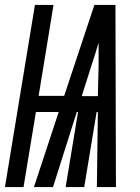

<svg xmlns="http://www.w3.org/2000/svg" viewBox="-46 -755 566 775"><path d="M-26 0 95 -735H170L110 -368H213L335 -735H420L422 0H345L349 -303H344L294 0H219L269 -303H264L168 0H91L191 -303H99L49 0ZM349 -367 352 -490Q352 -513 352 -536.5Q352 -560 352 -583Q345 -560 338 -536.5Q331 -513 323 -490L284 -367Z"/></svg>

Font: Iosevka SS18 Semibold
Style: Italic
Weight: 600
Italic angle: -9°
Monospace: yes
Designer: Belleve Invis
Foundry: Belleve Invis
Version: Version 25.1.1; ttfautohint (v1.8.4)